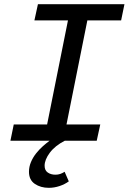

<svg xmlns="http://www.w3.org/2000/svg" viewBox="-20 -675 640 921"><path d="M214 226Q175 226 147 207Q119 188 119 149Q119 125 128.5 102.5Q138 80 153 61Q168 42 185.5 26.5Q203 11 218 0H30L46 -78H206L306 -577H145L162 -655H577L561 -577H399L299 -78H461L444 0H291Q244 24 219 57.5Q194 91 194 120Q194 142 209 152.5Q224 163 246 163Q258 163 268.5 159.5Q279 156 290 149L310 195Q291 209 265.5 217.5Q240 226 214 226Z"/></svg>

Font: Source Code Pro Medium
Style: Italic
Weight: 500
Italic angle: -11°
Monospace: yes
Designer: Paul D. Hunt, Teo Tuominen
Foundry: Adobe Systems Incorporated
Version: Version 1.050;PS 1.000;hotconv 16.6.51;makeotf.lib2.5.65220